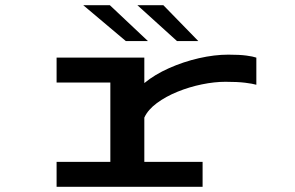

<svg xmlns="http://www.w3.org/2000/svg" viewBox="-20 -723 1140 743"><path d="M199 0V-96.5H407V-403.5H199V-500H538.5V-401.5Q578.5 -434.5 634 -459.2Q689.5 -484 749.8 -497.8Q810 -511.5 863.5 -511.5Q907 -511.5 933.2 -508Q959.5 -504.5 972 -500V-395Q959 -399 929 -402.8Q899 -406.5 852.5 -406.5Q810 -406.5 761.2 -396.5Q712.5 -386.5 667 -368Q621.5 -349.5 587 -324Q552.5 -298.5 538.5 -268V-96.5H764V0ZM665 -564 511.5 -703H612L747.5 -564ZM467 -564 302 -703H405L552.5 -564Z"/></svg>

Font: Trispace Expanded Medium
Style: Regular
Weight: 500
Width: 7
Designer: Tyler Finck
Foundry: Etcetera Type Company
Version: Version 1.210; ttfautohint (v1.8.3)